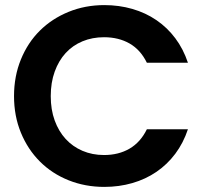

<svg xmlns="http://www.w3.org/2000/svg" viewBox="-20 -727 808 753"><path d="M35 -350Q35 -428 62 -494Q89 -560 136.5 -607Q184 -654 249 -680.5Q314 -707 389 -707Q447 -707 499 -692Q551 -677 593.5 -648Q636 -619 667.5 -577Q699 -535 717 -481H556Q531 -532 488 -556.5Q445 -581 388 -581Q342 -581 303.5 -565Q265 -549 237.5 -519Q210 -489 194.5 -446Q179 -403 179 -350Q179 -297 194.5 -254.5Q210 -212 237.5 -182Q265 -152 303.5 -135.5Q342 -119 388 -119Q445 -119 488 -144Q531 -169 556 -220H717Q699 -166 667.5 -124Q636 -82 593.5 -53Q551 -24 499 -9Q447 6 389 6Q314 6 249 -20Q184 -46 136.5 -93.5Q89 -141 62 -206.5Q35 -272 35 -350Z"/></svg>

Font: SVN-Poppins SemiBold
Style: Regular
Weight: 600
Designer: Ninad Kale (Devanagari), Jonny Pinhorn (Latin)
Foundry: Indian Type Foundry
Version: Version 3.002 2017